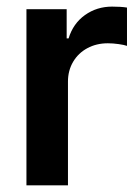

<svg xmlns="http://www.w3.org/2000/svg" viewBox="-20 -558 417 578"><path d="M59.6 -530.3H180.7V-442.4H186.5Q200.2 -487.3 235.8 -512.7Q271.5 -538.1 317.4 -538.1Q344.7 -538.1 362.3 -535.2V-419.9Q354 -422.9 336.9 -425.3Q319.8 -427.7 304.7 -427.7Q270.5 -427.7 243.2 -413.1Q215.8 -398.4 200.2 -372.1Q184.6 -345.7 184.6 -312.5V0H59.6Z"/></svg>

Font: Pretendard Std SemiBold
Style: Regular
Weight: 600
Designer: Base glyphs from Inter by Rasmus Andersson; Hangeul glyphs from Noto Sans CJK(Source Han Sans) by Jang Soo-young and Kan
Foundry: Kil Hyung-jin
Version: Version 1.309